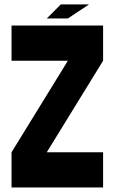

<svg xmlns="http://www.w3.org/2000/svg" viewBox="-20 -832 509 852"><path d="M437.5 -156.2V0H31.2V-156.2L281.2 -562.5H31.2V-718.8H437.5V-562.5L187.5 -156.2ZM281.2 -750H187.5L250 -812.5H375Z"/></svg>

Font: Signwood
Style: Regular
Weight: 400
Designer: GGBotNet
Foundry: GGBotNet
Version: 0.95